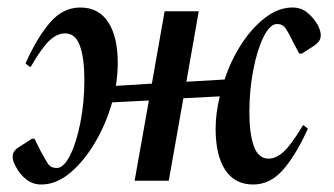

<svg xmlns="http://www.w3.org/2000/svg" viewBox="-20 -482 890 512"><path d="M194 -462Q243 -462 268.5 -423Q294 -384 294 -314Q294 -285 289 -253L385 -259L419 -452H510L477 -264L579 -270Q596 -322 624.5 -365.5Q653 -409 688 -435.5Q723 -462 760 -462Q783 -462 800 -448Q817 -434 828 -414Q837 -396 835 -383Q833 -370 816 -359L785 -339H778L760 -373Q750 -394 742 -406Q734 -418 719 -418Q700 -418 683 -384Q666 -350 655.5 -296Q645 -242 645 -183Q645 -125 657 -92Q669 -59 696 -59Q716 -59 736 -77Q756 -95 788 -148H790L801 -139Q770 -70 735.5 -30Q701 10 655 10Q606 10 580.5 -29Q555 -68 555 -138Q555 -180 566 -225L469 -220L430 0H339L377 -214L279 -209Q263 -152 233.5 -102Q204 -52 167 -21Q130 10 90 10Q67 10 49.5 -4Q32 -18 22 -38Q12 -55 14 -68.5Q16 -82 34 -92L65 -112H72L89 -78Q100 -58 107.5 -46Q115 -34 131 -34Q150 -34 167 -68Q184 -102 194.5 -156Q205 -210 205 -269Q205 -327 193 -360Q181 -393 154 -393Q133 -393 113 -375Q93 -357 62 -304H59L48 -313Q79 -382 113.5 -422Q148 -462 194 -462Z"/></svg>

Font: Spectral Medium
Style: Italic
Weight: 500
Italic angle: -10°
Designer: Jean-Baptiste Levee
Foundry: Production Type
Version: Version 2.001